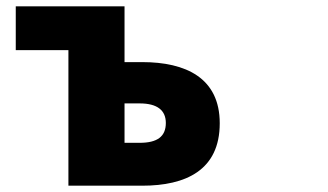

<svg xmlns="http://www.w3.org/2000/svg" viewBox="-20 -549 1040 609"><path d="M197 -390V40H431C569 40 677 -9 677 -158C677 -302 569 -352 431 -352H375V-529H30V-390ZM375 -96V-221H423C479 -221 506 -199 506 -159C506 -116 479 -96 423 -96Z"/></svg>

Font: コーポレート・ロゴ ver3 Bold
Style: Regular
Weight: 700
Designer: [KANA_main] LOGOTYPE.JP [Source Han Sans] Ryoko NISHIZUKA 西塚涼子 (kana, bopomofo & ideographs); Paul D. Hunt (Latin, Greek
Version: Version 12.001;FEAKit 1.0